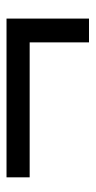

<svg xmlns="http://www.w3.org/2000/svg" viewBox="128 -581 293 589"><g transform="rotate(-90 274.5 -286.5)"><path d="M512 -160H439V-342H25V-413H512Z"/></g></svg>

Font: Hind Regular
Style: Regular
Weight: 400
Designer: Manushi Parikh, Satya Rajpurohit
Foundry: Indian Type Foundry
Version: Version 1.201;PS 1.0;hotconv 1.0.78;makeotf.lib2.5.61930; tt